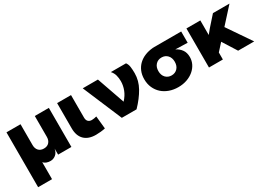

<svg xmlns="http://www.w3.org/2000/svg" viewBox="-5 -1211 3063 2213"><g transform="rotate(-30 1526.0 -105.0)"><path d="M432 -470H619V50H442V-30Q433 20 401.5 45Q370 70 332 70Q301 70 277 60.5Q253 51 240 34V260H55V-470H242V-192Q242 -147 267 -119.5Q292 -92 337 -92Q382 -92 407 -119.5Q432 -147 432 -192Z M729 -470H914V-171Q914 -136 931.5 -118.5Q949 -101 979 -101Q995 -101 1011.5 -104Q1028 -107 1043 -111L1060 58Q1033 64 999.5 67.5Q966 71 936 71Q836 71 782.5 18Q729 -35 729 -134Z M1070 -470H1272L1401 -101Q1448 -151 1470 -208Q1492 -265 1492 -322Q1492 -364 1482 -401.5Q1472 -439 1444 -470H1646Q1666 -444 1671 -406Q1676 -368 1676 -322Q1676 -223 1625 -132Q1574 -41 1486 50H1290Z M1736 -205Q1736 -264 1756 -311Q1776 -358 1811.5 -391.5Q1847 -425 1895 -444.5Q1943 -464 2000 -469V-470H2380V-320L2218 -325Q2263 -303 2291.5 -264Q2320 -225 2320 -165Q2320 -117 2299 -74.5Q2278 -32 2239.5 0.5Q2201 33 2148.5 51.5Q2096 70 2033 70Q1970 70 1915.5 50.5Q1861 31 1821.5 -4.5Q1782 -40 1759 -91Q1736 -142 1736 -205ZM1924 -205Q1924 -151 1954.5 -118.5Q1985 -86 2033 -86Q2081 -86 2111.5 -118.5Q2142 -151 2142 -205Q2142 -259 2111.5 -291.5Q2081 -324 2033 -324Q1985 -324 1954.5 -291.5Q1924 -259 1924 -205Z M2635 -276 2685 -337 2803 -470H3023L2837 -265L3052 50H2838L2720 -137L2635 -43V50H2450V-470H2635Z"/></g></svg>

Font: OA Gothic ExtraBold
Style: Regular
Weight: 800
Designer: Choi Chi-young, Lee Jaesang, Lee Juhyun, Han Dohee
Foundry: DDUNGSANG CORP.
Version: Version 1.000;Build 20210203